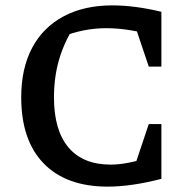

<svg xmlns="http://www.w3.org/2000/svg" viewBox="-20 -686 704 715"><path d="M381 9Q227 9 143 -77Q59 -163 59 -324Q59 -431 99.5 -507.5Q140 -584 216.5 -625Q293 -666 399 -666Q439 -666 485.5 -660Q532 -654 581 -642L554 -553Q510 -566 465 -573.5Q420 -581 375 -581Q332 -581 290 -572.5Q248 -564 207 -547L253 -582Q217 -524 199 -460.5Q181 -397 181 -323Q181 -201 235 -137Q289 -73 392 -73Q425 -73 464 -81Q503 -89 549 -105L581 -20Q469 9 381 9ZM465 -18 534 -224H581V-20ZM534 -438 465 -643 581 -642V-438Z"/></svg>

Font: Piazzolla 24pt SemiBold
Style: Regular
Weight: 600
Designer: Juan Pablo del Peral
Foundry: Huerta Tipografica
Version: Version 2.005